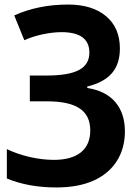

<svg xmlns="http://www.w3.org/2000/svg" viewBox="-20 -576 603 836"><path d="M373 -7.8C373 74.7 317.9 120.1 214.8 120.1C180.7 120.1 145 115.7 108.4 107.4C71.8 98.6 38.6 87.4 9.8 73.2V201.2C72.3 227.1 144.5 240.2 226.1 240.2C288.1 240.2 341.8 230.5 386.2 210.9C475.6 171.4 523.9 94.2 523.9 -3.9C523.9 -109.4 465.8 -177.2 359.9 -192.9V-199.2C457 -223.1 502 -275.4 502 -365.2C502 -424.8 481.9 -471.7 441.9 -505.4C401.9 -539.1 346.7 -556.2 276.9 -556.2C190.4 -556.2 112.3 -540.5 42 -508.8L85.9 -400.9C109.4 -411.6 136.2 -420.4 166.5 -426.8C196.8 -433.1 224.1 -436 248 -436C328.6 -436 369.1 -406.2 369.1 -347.2C369.1 -278.8 312.5 -247.1 182.1 -247.1H109.9V-134.8H184.1C309.1 -134.8 373 -97.2 373 -7.8Z"/></svg>

Font: Noto Reveo Sans
Style: Bold
Weight: 700
Designer: Monotype Design team
Foundry: Monotype Imaging Inc.
Version: Version 1.04